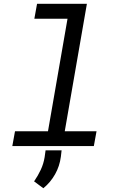

<svg xmlns="http://www.w3.org/2000/svg" viewBox="-20 -770 627 1012"><path d="M175.3 -750H438L321.3 -78.1H488.8L474.6 0H44.9L59.1 -78.1H232.9L335.9 -671.4H161.1ZM300.8 56.2Q294.4 105.5 270.5 148.2Q246.6 190.9 208.5 222.2L159.7 186Q180.2 156.2 194.8 125Q209.5 93.8 215.3 58.1L220.2 22.5H304.7Z"/></svg>

Font: Roboto Mono
Style: Italic
Weight: 400
Designer: Google
Version: Version 2.000985; 2015; ttfautohint (v1.3)